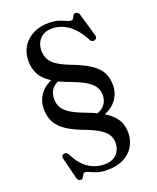

<svg xmlns="http://www.w3.org/2000/svg" viewBox="-164 -811 904 1103"><g transform="rotate(-20 288.0 -259.0)"><path d="M320.5 -95.5 317 -122.5Q366 -125 393 -151.2Q420 -177.5 420 -217.5Q420 -245 407.5 -266.2Q395 -287.5 365 -307.2Q335 -327 281 -347.5Q208.5 -373.5 165.8 -401.8Q123 -430 104.2 -465.2Q85.5 -500.5 85.5 -547Q85.5 -596.5 108.8 -633.8Q132 -671 173 -692Q214 -713 267.5 -713Q304.5 -713 328.5 -705Q352.5 -697 368.5 -689.2Q384.5 -681.5 396 -681.5Q406.5 -681.5 410.2 -689.5Q414 -697.5 418.5 -705.5Q423 -713.5 434.5 -713.5Q443 -713.5 448.2 -708.5Q453.5 -703.5 457 -692L497 -554Q500 -545 496.2 -538.2Q492.5 -531.5 484 -529Q467 -524 458 -540.5Q432 -590.5 402.2 -620.2Q372.5 -650 340.5 -663.2Q308.5 -676.5 274.5 -676.5Q230 -676.5 203 -649Q176 -621.5 176 -577Q176 -547 188 -524.2Q200 -501.5 227.5 -482.8Q255 -464 302 -445.5Q377 -417.5 419.2 -389.2Q461.5 -361 478.2 -327.8Q495 -294.5 495 -252.5Q495 -209 473.8 -174Q452.5 -139 413.2 -118.2Q374 -97.5 320.5 -95.5ZM226 -413.5 238 -389Q193 -379.5 171.2 -355Q149.5 -330.5 149.5 -291Q149.5 -260 163.2 -237Q177 -214 208 -195Q239 -176 290.5 -156.5Q365.5 -129 407.8 -100Q450 -71 467 -38Q484 -5 484 36.5Q484 81 462.2 117.5Q440.5 154 399.5 175.2Q358.5 196.5 300 196.5Q264.5 196.5 239.5 188.5Q214.5 180.5 198.5 172.5Q182.5 164.5 174 164.5Q164 164.5 159.5 172.5Q155 180.5 150.5 188.8Q146 197 134.5 197Q126 197 121.2 192.2Q116.5 187.5 113.5 176.5L81.5 49Q76 29 93 24Q101.5 21 108.5 24.2Q115.5 27.5 121 37Q143 82.5 170.8 109.5Q198.5 136.5 230 148.5Q261.5 160.5 294.5 160.5Q342 160.5 368.8 133.8Q395.5 107 395.5 65Q395.5 39.5 384.2 19Q373 -1.5 345.8 -20.2Q318.5 -39 270 -59Q197 -85 154.2 -112.8Q111.5 -140.5 92.8 -175.5Q74 -210.5 74 -257Q74 -297.5 92.2 -330.5Q110.5 -363.5 144.5 -385Q178.5 -406.5 226 -413.5Z"/></g></svg>

Font: Fraunces
Style: Regular
Weight: 400
Version: Version 1.000;[b76b70a41]